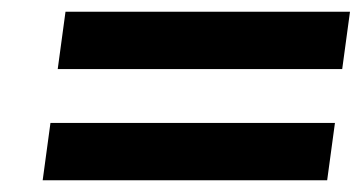

<svg xmlns="http://www.w3.org/2000/svg" viewBox="-20 -448 618 328"><path d="M66.2 -238 52.9 -140H538.9L552.2 -238ZM91.9 -428 78.6 -330H564.6L577.9 -428Z"/></svg>

Font: Charger
Style: ExBdIt
Weight: 400
Designer: Jasper
Foundry: Cannot Into Space Fonts
Version: Version 0.99